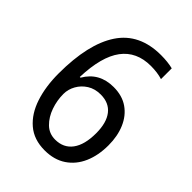

<svg xmlns="http://www.w3.org/2000/svg" viewBox="-213 -829 945 945"><g transform="rotate(45 260.0 -356.5)"><path d="M270 12Q195 12 146.5 -29.5Q98 -71 74.5 -142.5Q51 -214 51 -304Q51 -510 122.5 -617.5Q194 -725 344 -725Q391 -725 427 -716V-641Q392 -652 346 -652Q247 -652 194.5 -582Q142 -512 137 -366H142Q190 -449 290 -449Q350 -449 391 -420.5Q432 -392 453.5 -342Q475 -292 475 -228Q475 -158 451.5 -104Q428 -50 382 -19Q336 12 270 12ZM269 -62Q327 -62 358.5 -104.5Q390 -147 390 -227Q390 -300 359.5 -339Q329 -378 271 -378Q231 -378 201.5 -359.5Q172 -341 155.5 -311.5Q139 -282 139 -250Q139 -205 154 -162Q169 -119 198 -90.5Q227 -62 269 -62Z"/></g></svg>

Font: Noto Sans Tamil SemiCondensed
Style: Regular
Weight: 400
Width: 4
Designer: Jelle Bosma - Monotype Design Team
Foundry: Monotype Imaging Inc.
Version: Version 2.004